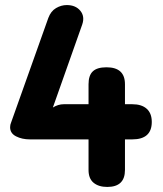

<svg xmlns="http://www.w3.org/2000/svg" viewBox="-20 -731 646 759"><path d="M98 -180Q67 -180 43.5 -192Q20 -204 20 -228Q20 -238 24 -247L171 -660Q181 -687 201.5 -699Q222 -711 244 -711Q279 -711 297.5 -688.5Q316 -666 305 -634L189 -306Q210 -319 232 -319H330V-398Q330 -433 347 -449Q364 -465 401 -465Q474 -465 474 -398V-319H503Q540 -319 560 -301Q580 -283 580 -249Q580 -180 503 -180H474V-59Q474 8 404 8Q370 8 350 -8.5Q330 -25 330 -59V-180Z"/></svg>

Font: Madimi One
Style: Regular
Weight: 400
Designer: Taurai Valerie Mtake, Mirko Velimirovic
Foundry: TaVaTake
Version: Version 1.000; ttfautohint (v1.8.4.7-5d5b)